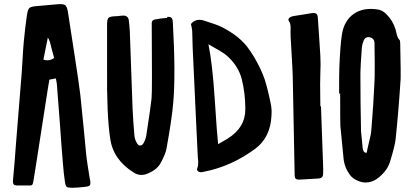

<svg xmlns="http://www.w3.org/2000/svg" viewBox="-20 -775 1964 911"><path d="M323 116Q302 116 296.5 111.5Q291 107 288 87Q282 46 279 6Q276 -25 271.5 -86.5Q267 -148 265 -178L250 -373Q250 -377 249 -381.5Q248 -386 247 -392.5Q246 -399 245 -403L214 -397Q214 -393 212.5 -385Q211 -377 210 -373L150 13Q142 63 138 87Q136 100 131.5 103Q127 106 113 105H70Q51 106 45.5 100.5Q40 95 42 76Q45 47 49.5 -9.5Q54 -66 56 -95L80 -392Q83 -423 86.5 -485.5Q90 -548 93 -579Q99 -642 108 -705Q112 -730 119.5 -737Q127 -744 153 -746L255 -755Q280 -757 289 -750.5Q298 -744 302 -720Q313 -653 333 -519Q356 -370 361 -326Q367 -270 377 -167.5Q387 -65 390 -32Q392 -13 407 79V76Q411 98 406.5 104Q402 110 380 112Q342 116 323 116ZM205 -489Q222 -489 237 -500Q230 -527 224 -547Q223 -552 220.5 -562.5Q218 -573 215 -581Q212 -589 207 -597L186 -493L187 -492Q194 -489 205 -489Z M651 55Q632 55 615 44Q518 -16 503 -116Q486 -228 488 -452V-659Q488 -684 495 -690.5Q502 -697 527 -698Q532 -698 538 -698.5Q544 -699 551.5 -700Q559 -701 563 -701Q587 -702 591 -680Q594 -659 596 -624Q604 -382 609 -261Q612 -194 618 -130Q620 -111 631 -94Q637 -84 646 -84.5Q655 -85 661 -96Q671 -113 674 -132Q695 -267 699 -307Q701 -324 701 -410Q701 -449 700.5 -527Q700 -605 700 -644V-665Q700 -681 717 -683Q742 -688 773 -690L774 -695Q788 -696 793.5 -690.5Q799 -685 800 -671Q814 -422 802 -288Q796 -213 770 -70Q766 -45 742 -1Q723 34 671 52Q663 55 651 55Z M930 42Q922 41 917.5 35.5Q913 30 916 23Q919 16 920 7Q921 -2 920.5 -8Q920 -14 919 -24.5Q918 -35 918 -40L909 -229L894 -553Q894 -566 893 -591Q892 -616 892 -628Q891 -640 886 -661Q910 -691 952 -676Q968 -670 1000 -660Q1033 -649 1073 -623.5Q1113 -598 1136 -572V-573Q1169 -537 1200.5 -478Q1232 -419 1244 -371Q1245 -369 1251 -344Q1257 -319 1258.5 -312Q1260 -305 1264 -286Q1268 -267 1268.5 -253Q1269 -239 1268 -225Q1263 -123 1191 -69Q1077 15 947 40Q939 42 933 42ZM1015 -91Q1043 -107 1060 -117L1061 -118Q1145 -170 1144 -259Q1144 -334 1126 -404Q1110 -458 1070 -498Q1058 -511 1042.5 -521.5Q1027 -532 1003 -545.5Q979 -559 969 -565Q988 -473 999 -302.5Q1010 -132 1015 -91Z M1405 77Q1388 78 1383 73Q1378 68 1378 51L1369 -411Q1368 -447 1364 -513Q1360 -579 1359 -600Q1358 -621 1359 -642Q1359 -662 1353 -671Q1341 -687 1362 -696Q1372 -699 1387 -701L1462 -713Q1487 -717 1488 -691Q1489 -668 1493.5 -610Q1498 -552 1500 -510.5Q1502 -469 1500 -429Q1499 -404 1499 -376Q1499 -348 1499.5 -316.5Q1500 -285 1500 -271L1503 -270Q1507 -170 1513 8Q1514 30 1513 53Q1512 70 1492 72Q1463 73 1405 77Z M1714 91Q1696 91 1675 81.5Q1654 72 1643 58Q1614 21 1610 -24L1595 -177Q1594 -194 1594 -331H1589Q1589 -431 1590 -451Q1594 -557 1602 -609Q1612 -677 1659 -709.5Q1706 -742 1778 -729Q1797 -724 1812 -709Q1844 -678 1857 -635Q1858 -631 1860 -622Q1862 -613 1863.5 -608Q1865 -603 1868 -596.5Q1871 -590 1876 -585Q1879 -581 1879 -567Q1882 -416 1881 -402Q1872 -258 1857 -113Q1853 -80 1830 -6Q1815 41 1765 76Q1741 91 1714 91ZM1718 -49Q1721 -55 1723 -63L1722 -62Q1724 -72 1729 -92.5Q1734 -113 1737.5 -129Q1741 -145 1742 -160Q1752 -276 1757 -391Q1758 -391 1758 -480L1757 -568Q1757 -593 1735 -598Q1712 -603 1704 -578Q1699 -566 1697 -551Q1690 -455 1690 -428Q1690 -290 1693 -152Q1694 -139 1701 -71Q1703 -52 1718 -49ZM1875 -587 1878 -583 1876 -585Z"/></svg>

Font: Because We Connect
Style: Regular
Weight: 400
Designer: Liz Wetzel, Aaron Williamson, Russ McMullin
Foundry: Red Hat
Version: Version 1.000